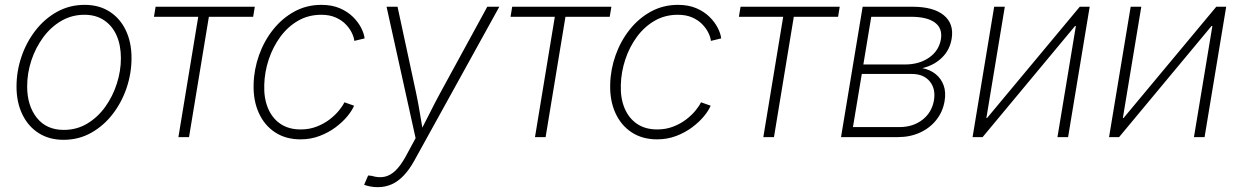

<svg xmlns="http://www.w3.org/2000/svg" viewBox="-20 -567 5131 794"><path d="M242.7 11.2Q183.6 11.2 139.9 -16.6Q96.2 -44.4 72.3 -94.2Q48.3 -144 48.3 -209Q48.3 -272 68.6 -332Q88.9 -392.1 126.5 -440.7Q164.1 -489.3 215.8 -518.1Q267.6 -546.9 330.1 -546.9Q389.6 -546.9 433.1 -519Q476.6 -491.2 500.2 -441.7Q523.9 -392.1 523.9 -327.1Q523.9 -264.2 503.7 -203.9Q483.4 -143.6 445.8 -95Q408.2 -46.4 356.7 -17.6Q305.2 11.2 242.7 11.2ZM243.7 -29.8Q297.4 -29.8 340.8 -55.9Q384.3 -82 415.3 -125.2Q446.3 -168.5 463.1 -220.9Q480 -273.4 480 -326.2Q480 -379.4 462.4 -419.7Q444.8 -460 410.9 -482.9Q377 -505.9 329.1 -505.9Q276.9 -505.9 233.6 -480.7Q190.4 -455.6 158.7 -412.6Q127 -369.6 109.6 -316.9Q92.3 -264.2 92.3 -209.5Q92.3 -130.4 132.1 -80.1Q171.9 -29.8 243.7 -29.8Z M717.8 0 799.8 -497.6H616.7L623.5 -539.1H1033.7L1026.9 -497.6H843.8L761.7 0Z M1222.7 9.3Q1162.1 9.3 1117.9 -19.5Q1073.7 -48.3 1050.3 -99.9Q1026.9 -151.4 1028.8 -218.3Q1030.3 -280.3 1051.3 -339.1Q1072.3 -397.9 1109.6 -444.8Q1147 -491.7 1197.5 -519.3Q1248 -546.9 1309.1 -546.9Q1352.5 -546.9 1385 -533Q1417.5 -519 1439.5 -497.3Q1461.4 -475.6 1473.6 -451.7Q1485.8 -427.7 1487.8 -408.2L1445.3 -397.9Q1443.8 -412.6 1435.1 -430.9Q1426.3 -449.2 1409.9 -466.3Q1393.6 -483.4 1368.4 -494.6Q1343.3 -505.9 1308.6 -505.9Q1255.4 -505.9 1212.6 -481.2Q1169.9 -456.5 1139.2 -414.6Q1108.4 -372.6 1091.3 -321Q1074.2 -269.5 1072.8 -216.3Q1070.8 -161.6 1088.1 -119.9Q1105.5 -78.1 1139.6 -54.9Q1173.8 -31.7 1223.6 -31.7Q1259.3 -31.7 1289.6 -43.5Q1319.8 -55.2 1343.3 -73.2Q1366.7 -91.3 1382.1 -110.4Q1397.5 -129.4 1404.3 -144L1444.3 -129.9Q1436 -109.9 1416.3 -85.9Q1396.5 -62 1367.7 -40.5Q1338.9 -19 1302.2 -4.9Q1265.6 9.3 1222.7 9.3Z M1485.8 197.3 1502.4 158.7 1517.1 160.2Q1545.4 168.9 1569.6 164.1Q1593.8 159.2 1615.2 138.7Q1636.7 118.2 1657.2 81.1L1698.7 4.4L1578.6 -539.1H1624L1700.7 -183.1Q1709.5 -141.6 1716.3 -100.1Q1723.1 -58.6 1730 -18.1H1715.8Q1736.8 -58.6 1757.6 -100.1Q1778.3 -141.6 1800.8 -183.1L1995.1 -539.1H2044.9L1693.4 97.2Q1672.9 134.3 1649.7 158.7Q1626.5 183.1 1599.9 195.1Q1573.2 207 1542 207Q1526.4 207 1512.2 204.3Q1498 201.7 1485.8 197.3Z M2192.4 0 2274.4 -497.6H2091.3L2098.1 -539.1H2508.3L2501.5 -497.6H2318.4L2236.3 0Z M2697.3 9.3Q2636.7 9.3 2592.5 -19.5Q2548.3 -48.3 2524.9 -99.9Q2501.5 -151.4 2503.4 -218.3Q2504.9 -280.3 2525.9 -339.1Q2546.9 -397.9 2584.2 -444.8Q2621.6 -491.7 2672.1 -519.3Q2722.7 -546.9 2783.7 -546.9Q2827.1 -546.9 2859.6 -533Q2892.1 -519 2914.1 -497.3Q2936 -475.6 2948.2 -451.7Q2960.4 -427.7 2962.4 -408.2L2919.9 -397.9Q2918.5 -412.6 2909.7 -430.9Q2900.9 -449.2 2884.5 -466.3Q2868.2 -483.4 2843 -494.6Q2817.9 -505.9 2783.2 -505.9Q2730 -505.9 2687.3 -481.2Q2644.5 -456.5 2613.8 -414.6Q2583 -372.6 2565.9 -321Q2548.8 -269.5 2547.4 -216.3Q2545.4 -161.6 2562.7 -119.9Q2580.1 -78.1 2614.3 -54.9Q2648.4 -31.7 2698.2 -31.7Q2733.9 -31.7 2764.2 -43.5Q2794.4 -55.2 2817.9 -73.2Q2841.3 -91.3 2856.7 -110.4Q2872.1 -129.4 2878.9 -144L2918.9 -129.9Q2910.6 -109.9 2890.9 -85.9Q2871.1 -62 2842.3 -40.5Q2813.5 -19 2776.9 -4.9Q2740.2 9.3 2697.3 9.3Z M3136.7 0 3218.8 -497.6H3035.6L3042.5 -539.1H3452.6L3445.8 -497.6H3262.7L3180.7 0Z M3458 0 3547.4 -539.1H3753.9Q3840.3 -539.1 3883.1 -503.9Q3925.8 -468.8 3915.5 -406.7Q3907.7 -359.9 3875.2 -328.4Q3842.8 -296.9 3794.4 -285.2Q3826.7 -278.8 3849.4 -260.5Q3872.1 -242.2 3882.3 -214.1Q3892.6 -186 3886.2 -148.4Q3878.9 -105 3852.3 -71.3Q3825.7 -37.6 3784.7 -18.8Q3743.7 0 3693.4 0ZM3507.3 -41.5H3699.7Q3755.4 -41.5 3794.4 -71.5Q3833.5 -101.6 3842.3 -152.3Q3850.1 -200.2 3824.7 -230.7Q3799.3 -261.2 3750.5 -261.2H3543.9ZM3550.3 -300.3H3721.7Q3781.2 -300.3 3822 -328.6Q3862.8 -356.9 3871.1 -404.8Q3878.4 -450.2 3845.9 -473.9Q3813.5 -497.6 3747.1 -497.6H3583Z M4397 0H4353L4429.2 -459.5H4425.8L4043.5 0H4002L4091.3 -539.1H4135.3L4059.1 -79.1H4062L4445.3 -539.1H4486.3Z M4961.4 0H4917.5L4993.7 -459.5H4990.2L4607.9 0H4566.4L4655.8 -539.1H4699.7L4623.5 -79.1H4626.5L5009.8 -539.1H5050.8Z"/></svg>

Font: Inter 18pt ExtraLight
Style: Italic
Weight: 250
Italic angle: -9.3988°
Designer: Rasmus Andersson
Foundry: rsms
Version: Version 4.001;git-66647c0bb